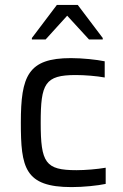

<svg xmlns="http://www.w3.org/2000/svg" viewBox="-20 -755 500 783"><path d="M110 -600V-594H166L254 -691L343 -594H399V-600L297 -735H212ZM272 8C320 8 378 2 411 -5V-71C376 -65 328 -61 292 -61C165 -61 146 -91 146 -255C146 -414 163 -449 289 -449C326 -449 374 -445 407 -439V-505C373 -512 316 -518 269 -518C94 -518 65 -445 65 -255C65 -72 80 8 272 8Z"/></svg>

Font: Saira UNSAM
Style: Regular
Weight: 400
Designer: Hector Gatti with collaboration of the Omnibus-Type team
Foundry: Omnibus-Type
Version: Version 0.072;PS 000.072;hotconv 1.0.88;makeotf.lib2.5.64775